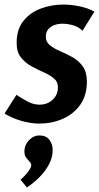

<svg xmlns="http://www.w3.org/2000/svg" viewBox="-35 -530 434 842"><path d="M327 -395Q310 -412 286 -419Q262 -426 238 -426Q220 -426 203.5 -420Q187 -414 176.5 -401.5Q166 -389 166 -369Q166 -346 184 -331.5Q202 -317 229 -305.5Q256 -294 283 -279Q310 -264 328 -239Q346 -214 346 -172Q346 -111 316.5 -70Q287 -29 239.5 -8.5Q192 12 137 12Q100 12 58.5 0Q17 -12 -15 -32L37 -114Q60 -99 85.5 -85Q111 -71 139 -71Q161 -71 179 -80.5Q197 -90 208 -107Q219 -124 219 -147Q219 -172 200.5 -187Q182 -202 155.5 -213.5Q129 -225 102 -240Q75 -255 56.5 -278.5Q38 -302 38 -342Q38 -401 67.5 -438Q97 -475 144 -492.5Q191 -510 243 -510Q276 -510 313 -502.5Q350 -495 379 -479ZM138 64Q167 64 181.5 83Q196 102 196 128Q196 160 180 190.5Q164 221 138 247Q112 273 83 292L55 258Q64 251 75 239Q86 227 94 215Q102 203 102 195Q102 186 94.5 178.5Q87 171 79.5 161Q72 151 72 134Q72 106 92 85Q112 64 138 64Z"/></svg>

Font: Rosario
Style: Italic
Weight: 400
Italic angle: -8.05°
Designer: Hector Gatti
Foundry: Omnibus Type
Version: Version 1.201